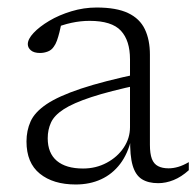

<svg xmlns="http://www.w3.org/2000/svg" viewBox="-20 -481 522 511"><path d="M352.5 -285.5 351.5 -255.5Q271.5 -238.5 223 -222.5Q174.5 -206.5 149.5 -190.2Q124.5 -174 115.8 -155Q107 -136 107 -113Q107 -73.5 131.2 -53Q155.5 -32.5 201 -32.5Q235.5 -32.5 264 -47.8Q292.5 -63 309.2 -88Q326 -113 326 -142.5V-323Q326 -373 301.8 -399.2Q277.5 -425.5 218.5 -425.5Q194.5 -425.5 170 -420.2Q145.5 -415 117.5 -403L144.5 -423Q141.5 -408 138.2 -395.2Q135 -382.5 131.5 -372.8Q128 -363 123 -356.5Q117 -347.5 107 -343.8Q97 -340 86.5 -340Q70.5 -340 62.2 -347Q54 -354 54 -363.5Q54 -377 69.5 -393.5Q85 -410 111 -425.5Q137 -441 170 -451Q203 -461 237 -461Q290 -461 321 -446.2Q352 -431.5 365.5 -403.2Q379 -375 379 -335.5V-95.5Q379 -72 384.2 -58.2Q389.5 -44.5 400.8 -38.8Q412 -33 428.5 -33Q441 -33 454 -36.8Q467 -40.5 482.5 -49.5V-28Q462.5 -10 442 -1.8Q421.5 6.5 401 6.5Q374.5 6.5 357.5 -4.2Q340.5 -15 333 -40.8Q325.5 -66.5 326.5 -111.5L330 -113Q320.5 -72 299.8 -44.8Q279 -17.5 249 -3.8Q219 10 181.5 10Q121.5 10 86 -18.8Q50.5 -47.5 50.5 -104.5Q50.5 -133.5 61.5 -158Q72.5 -182.5 104 -203.8Q135.5 -225 195.2 -245Q255 -265 352.5 -285.5Z"/></svg>

Font: Newsreader Light
Style: Regular
Weight: 300
Designer: Hugues Gentile
Foundry: Production Type
Version: Version 1.003